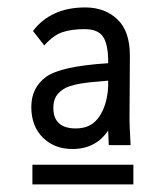

<svg xmlns="http://www.w3.org/2000/svg" viewBox="-20 -796 434 506"><path d="M170.9 -403.3Q123.5 -403.3 93 -433.3Q62.5 -463.4 62.5 -514.2Q62.5 -564.9 101.3 -593.3Q140.1 -621.6 265.1 -629.4V-638.2Q264.2 -682.1 250.5 -700.7Q236.8 -719.2 202.6 -719.2Q168.5 -719.2 144.5 -711.2Q120.6 -703.1 96.7 -676.3L66.9 -714.4Q114.3 -776.4 204.6 -776.4Q256.3 -776.4 289.3 -745.1Q322.3 -713.9 322.3 -649.4L321.3 -479.5Q321.3 -466.8 324.2 -413.6H266.6L265.1 -452.1Q232.4 -403.3 170.9 -403.3ZM180.2 -457.5Q221.2 -457.5 242.2 -489.5Q263.2 -521.5 265.1 -570.3V-583.5Q257.8 -582.5 241.9 -581.3Q226.1 -580.1 216.8 -579.1Q207.5 -578.1 193.1 -575.9Q178.7 -573.7 161.9 -568.1Q145 -562.5 132.8 -548.8Q120.6 -535.2 120.6 -511.7Q120.6 -457.5 180.2 -457.5ZM65.4 -361.8H331.5V-310.1H65.4Z"/></svg>

Font: Oxygen-Regular
Style: Regular
Weight: 400
Designer: Vernon Adams
Foundry: Vernon Adams
Version: Version Release 0.2.3 webfont; ttfautohint (v0.93.3-1d66) -l